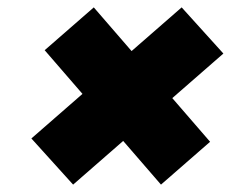

<svg xmlns="http://www.w3.org/2000/svg" viewBox="-20 -610 660 520"><path d="M65 -235 472 -590 585 -465 178 -110ZM101 -474 234 -590 549 -226 416 -110Z"/></svg>

Font: Montserrat Thin Black
Style: Italic
Weight: 900
Italic angle: -11.3°
Version: Version 9.000